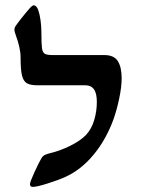

<svg xmlns="http://www.w3.org/2000/svg" viewBox="-20 -692 540 729"><path d="M306.6 -179.7Q327.6 -202.1 337.6 -235.8Q347.7 -269.5 347.7 -304.7Q347.7 -337.9 336.7 -353Q325.7 -368.2 304.7 -368.2H122.1Q94.7 -368.2 81.5 -376.2Q68.4 -384.3 63.2 -406.7Q58.1 -429.2 58.1 -476.1Q58.1 -492.7 53.2 -514.2Q48.3 -535.6 41.5 -553.7Q34.7 -571.8 34.7 -580.1Q34.7 -585.4 38.6 -592.3Q43.9 -600.6 62 -623.5Q80.1 -646.5 92.8 -660.6Q102.5 -671.9 108.9 -671.9Q112.8 -671.9 117.7 -667Q122.6 -662.1 125.5 -652.8Q130.9 -637.7 134 -614.5Q137.2 -591.3 137.2 -567.9Q137.2 -524.9 139.4 -509Q141.6 -493.2 149.9 -488Q158.2 -482.9 180.7 -482.9H376.5Q413.1 -482.9 427.5 -459.7Q441.9 -436.5 441.9 -395Q441.9 -361.8 432.6 -317.9Q423.3 -273.9 411.1 -239.7Q383.3 -162.6 335.4 -104.7Q287.6 -46.9 227.5 -20Q201.7 -8.3 160.9 4.6Q120.1 17.6 104.5 17.6Q93.8 17.6 93.8 6.8Q93.8 -1 111.1 -38.8Q128.4 -76.7 138.2 -92.8Q142.6 -99.6 148.7 -103Q154.8 -106.4 169.9 -110.4Q207.5 -119.1 246.6 -138.4Q285.6 -157.7 306.6 -179.7Z"/></svg>

Font: David Libre Medium
Style: Regular
Weight: 500
Version: Version 1.000